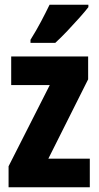

<svg xmlns="http://www.w3.org/2000/svg" viewBox="-20 -786 415 806"><path d="M357 0H16V-88L189 -429H27V-549H350V-453L183 -120H357ZM351 -756Q338 -739 314 -712Q290 -685 263 -656.5Q236 -628 212 -606H108V-619Q133 -659 152.5 -696Q172 -733 188 -766H351Z"/></svg>

Font: Noto Sans Tamil ExtraCondensed ExtraBold
Style: Regular
Weight: 800
Width: 2
Designer: Jelle Bosma - Monotype Design Team
Foundry: Monotype Imaging Inc.
Version: Version 2.004; ttfautohint (v1.8.4.7-5d5b)